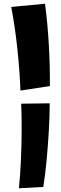

<svg xmlns="http://www.w3.org/2000/svg" viewBox="-20 -794 326 1024"><path d="M89 -311Q85 -418 72.5 -534.5Q60 -651 40 -757L220 -774Q234 -669 240.5 -554.5Q247 -440 246 -335ZM81 210Q88 140 91.5 62Q95 -16 95.5 -93.5Q96 -171 93 -241L245 -243Q245 -174 240.5 -97Q236 -20 229 56.5Q222 133 211 203Z"/></svg>

Font: Marhey
Style: Bold
Weight: 700
Designer: Nur Syamsi & Bustanul Arifin
Foundry: Namelatype
Version: Version 1.000